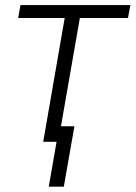

<svg xmlns="http://www.w3.org/2000/svg" viewBox="-20 -548 524 742"><path d="M474.6 -478.5H288.6L205.1 0H147L230 -478.5H50.3L59.1 -528.3H483.9ZM226.6 173.3H168.5L209 -60.1H267.6Z"/></svg>

Font: RobotoInd Light
Style: Italic
Weight: 300
Italic angle: -12°
Designer: Google
Version: Version 2.001151; 2014